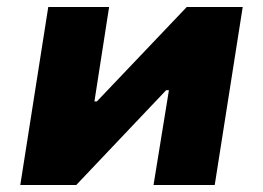

<svg xmlns="http://www.w3.org/2000/svg" viewBox="-20 -529 753 549"><path d="M38 0 118 -509H292L250 -239H257L514 -509H674L594 0H419L463 -271H455L198 0Z"/></svg>

Font: Nunito Sans 6pt Black
Style: Italic
Weight: 900
Italic angle: -9°
Version: Version 3.101;gftools[0.9.27]